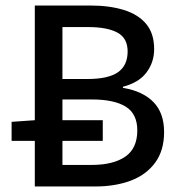

<svg xmlns="http://www.w3.org/2000/svg" viewBox="-20 -675 650 695"><path d="M106 0V-655H308Q376 -655 428 -639Q480 -623 509 -588.5Q538 -554 538 -497Q538 -450 510.5 -413Q483 -376 425 -361V-357Q497 -345 535.5 -305.5Q574 -266 574 -197Q574 -130 541.5 -86Q509 -42 453 -21Q397 0 324 0ZM206 -389H296Q372 -389 407 -413.5Q442 -438 442 -489Q442 -537 405 -557Q368 -577 299 -577H206ZM206 -78H312Q390 -78 433.5 -108Q477 -138 477 -203Q477 -263 435 -289Q393 -315 312 -315H206ZM22 -165V-234L108 -240H352V-165Z"/></svg>

Font: Source Sans 3 Medium
Style: Regular
Weight: 500
Designer: Paul D. Hunt
Foundry: Adobe
Version: Version 3.052;hotconv 1.1.0;makeotfexe 2.6.0